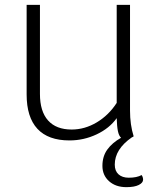

<svg xmlns="http://www.w3.org/2000/svg" viewBox="-20 -570 649 793"><path d="M571 172Q571 185 553 194Q535 203 502 203Q458 203 430.5 178.5Q403 154 403 115Q403 76 423 48Q443 20 480 -1Q471 -9 467 -28.5Q463 -48 462 -82Q432 -40 379 -15Q326 10 267 10Q179 10 134.5 -38Q90 -86 90 -180V-550H145V-182Q145 -110 178.5 -72.5Q212 -35 276 -35Q330 -35 379.5 -64.5Q429 -94 462 -145V-550H517V-113Q517 -55 532 -7Q529 -4 525 -3Q454 46 454 110Q454 136 469.5 150Q485 164 512 164Q545 164 565 153Q571 162 571 172Z"/></svg>

Font: Krub Light
Style: Regular
Weight: 300
Designer: Ekaluck Peanpanawate
Foundry: Cadson Demak Co.,Ltd.
Version: Version 1.000; ttfautohint (v1.6)